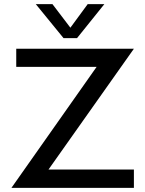

<svg xmlns="http://www.w3.org/2000/svg" viewBox="-20 -902 698 922"><path d="M213 -88H623V0H35L444 -581H58V-668H623ZM285 -719 152 -882H232L318 -769L401 -882H481L350 -719Z"/></svg>

Font: Madhuban
Style: Regular
Weight: 400
Designer: jaikishan Patel
Foundry: MagicType
Version: Version 1.000